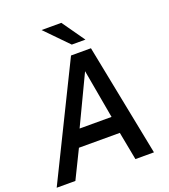

<svg xmlns="http://www.w3.org/2000/svg" viewBox="-165 -1046 1025 1163"><g transform="rotate(-20 347.0 -464.5)"><path d="M-1.5 0 354 -723H482.5L625.5 0H506L471.5 -181.5H208L119 0ZM251.5 -289.5H457.5L401.5 -604.5ZM381 -783.5 239 -929H366.5L469 -783.5Z"/></g></svg>

Font: Public Sans Thin SemiBold
Style: Italic
Weight: 600
Italic angle: -8°
Version: Version 2.001